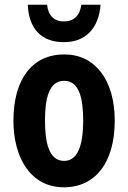

<svg xmlns="http://www.w3.org/2000/svg" viewBox="-20 -785 544 815"><path d="M251 -606C343 -606 399 -664 407 -765H325C320 -720 293 -694 252 -694C209 -694 184 -720 180 -765H98C102 -664 155 -606 251 -606ZM251 10C385 10 467 -95 467 -273C467 -445 384 -554 253 -554C117 -554 37 -449 37 -273C37 -117 109 10 251 10ZM252 -102C187 -102 171 -182 171 -273C171 -363 186 -442 252 -442C318 -442 333 -364 333 -273C333 -159 306 -102 252 -102Z"/></svg>

Font: Kathrein 77 Bold Condensed
Style: Regular
Weight: 700
Width: 3
Designer: Lazydogs Typefoundry, based on Open Sans by Ascender Corporation
Foundry: Lazydogs Typefoundry
Version: Version 1.003;PS 001.003;hotconv 1.0.88;makeotf.lib2.5.64775